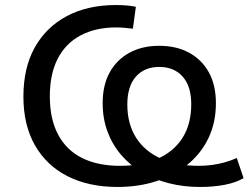

<svg xmlns="http://www.w3.org/2000/svg" viewBox="-20 -734 988 763"><path d="M447 9Q333 9 249 -33.5Q165 -76 119 -156.5Q73 -237 73 -350Q73 -465 118.5 -546Q164 -627 246.5 -670.5Q329 -714 441 -714Q466 -714 486 -712Q506 -710 520 -707L508 -620Q490 -622 474 -623.5Q458 -625 442 -625Q360 -625 300.5 -593.5Q241 -562 209.5 -501Q178 -440 178 -351Q178 -261 211 -199Q244 -137 306.5 -106Q369 -75 457 -75Q543 -75 607 -103.5Q671 -132 705.5 -186.5Q740 -241 740 -320Q740 -391 706 -429.5Q672 -468 613 -468Q554 -468 520 -429.5Q486 -391 486 -319Q486 -241 521 -186.5Q556 -132 620 -103.5Q684 -75 769 -75Q797 -75 823 -78.5Q849 -82 873.5 -89Q898 -96 921 -106L948 -26Q917 -8 872.5 0.5Q828 9 775 9Q709 9 650.5 -6Q592 -21 544 -49.5Q496 -78 461 -119Q426 -160 407 -211.5Q388 -263 388 -324Q388 -396 416 -446.5Q444 -497 494.5 -524.5Q545 -552 613 -552Q681 -552 731.5 -524.5Q782 -497 810 -446.5Q838 -396 838 -324Q838 -248 809 -186.5Q780 -125 727 -81.5Q674 -38 603 -14.5Q532 9 447 9Z"/></svg>

Font: Nunito Sans 10pt SemiExpanded Medium
Style: Regular
Weight: 500
Width: 6
Designer: Vernon Adams
Foundry: Vernon Adams
Version: Version 3.101;gftools[0.9.27]